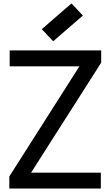

<svg xmlns="http://www.w3.org/2000/svg" viewBox="-20 -1092 640 1112"><path d="M34 0V-70L440 -708H36V-800H566V-729L160 -92H564V0ZM288 -853 222 -923 394 -1072 460 -1002Z"/></svg>

Font: Victor Mono Thin
Style: Regular
Weight: 100
Monospace: yes
Designer: Rune Bjørnerås
Version: Version 1.561;gftools[0.9.30]